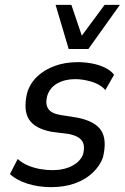

<svg xmlns="http://www.w3.org/2000/svg" viewBox="-20 -762 514 791"><path d="M191 9Q138 9 92.5 -5.5Q47 -20 21 -45L53 -107Q72 -90 96 -80Q120 -70 146 -65.5Q172 -61 196 -61Q244 -61 278.5 -79.5Q313 -98 323 -129Q331 -164 317 -183Q303 -202 263 -210L193 -219Q124 -232 99.5 -270Q75 -308 92 -380Q104 -419 133.5 -447Q163 -475 206 -490.5Q249 -506 300 -506Q330 -506 359 -500.5Q388 -495 412 -483.5Q436 -472 450 -454L414 -391Q393 -415 357 -425.5Q321 -436 290 -436Q247 -436 215.5 -418Q184 -400 174 -365Q166 -333 179 -313.5Q192 -294 231 -288L295 -278Q370 -264 396 -225.5Q422 -187 404 -113Q392 -79 362 -50.5Q332 -22 288.5 -6.5Q245 9 191 9ZM263 -560 209 -742H274L317 -615L411 -742H474L344 -560Z"/></svg>

Font: Nunito Sans 7pt Condensed Medium
Style: Italic
Weight: 500
Width: 3
Italic angle: -9°
Designer: Vernon Adams
Foundry: Vernon Adams
Version: Version 3.101;gftools[0.9.27]